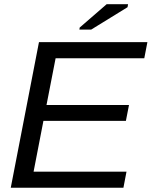

<svg xmlns="http://www.w3.org/2000/svg" viewBox="-20 -887 716 907"><path d="M577.6 -76.2 563 0H30.8L164.1 -688H676.3L661.6 -611.8H242.7L199.7 -391.1H589.4L574.7 -315.9H185.1L138.7 -76.2ZM582.5 -853 410.6 -747.1H355L356.4 -756.8L483.9 -867.2H585Z"/></svg>

Font: Arimo
Style: Italic
Weight: 400
Italic angle: -12°
Designer: Steve Matteson
Foundry: Monotype Imaging Inc.
Version: Version 1.33